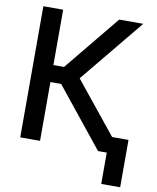

<svg xmlns="http://www.w3.org/2000/svg" viewBox="-96 -802 856 1049"><g transform="rotate(10 331.5 -277.5)"><path d="M490.2 0 228 -326.2H168.5V0H58.6V-727.5H168.5V-420.4H227.5L479.5 -727.5H612.8L322.3 -374L624.5 0ZM643.6 -88.9V173.8H538.6V-88.9Z"/></g></svg>

Font: Inter Tight Medium
Style: Regular
Weight: 500
Designer: Rasmus Andersson
Foundry: rsms
Version: Version 3.004; ttfautohint (v1.8.4.7-5d5b)